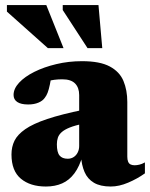

<svg xmlns="http://www.w3.org/2000/svg" viewBox="-20 -700 576 736"><path d="M301 -279.5V-226Q268 -219.5 247.5 -211.2Q227 -203 216.2 -193.2Q205.5 -183.5 201.8 -172Q198 -160.5 198 -147Q198 -116.5 208.2 -104Q218.5 -91.5 239.5 -91.5Q252.5 -91.5 262.5 -98Q272.5 -104.5 278 -115.8Q283.5 -127 283.5 -140.5V-335.5Q283.5 -364 267.8 -380Q252 -396 219 -396Q202.5 -396 188.8 -394.2Q175 -392.5 165 -389L180 -430Q175.5 -396 171.2 -376Q167 -356 162.5 -344.5Q158 -333 152 -325.5Q144 -313.5 127.2 -306.5Q110.5 -299.5 88 -299.5Q60.5 -299.5 46.2 -309Q32 -318.5 32 -336Q32 -360 53.2 -383Q74.5 -406 111.5 -424.5Q148.5 -443 195.8 -454.2Q243 -465.5 294.5 -465.5Q363 -465.5 400.8 -445.2Q438.5 -425 453.2 -389.8Q468 -354.5 468 -309V-99.5Q468 -88 471 -80.5Q474 -73 480.2 -69.8Q486.5 -66.5 496 -66.5Q504.5 -66.5 514.2 -68.8Q524 -71 535.5 -77.5V-35.5Q506 -14.5 471.2 0.2Q436.5 15 404.5 15Q364.5 15 340 0.5Q315.5 -14 304 -40.8Q292.5 -67.5 290.5 -103.5L297 -105Q285 -62 265.2 -35.5Q245.5 -9 218.2 3Q191 15 156 15Q96 15 60 -15Q24 -45 24 -108Q24 -137 35.5 -160.5Q47 -184 76.8 -204.8Q106.5 -225.5 161 -243.8Q215.5 -262 301 -279.5ZM223.5 -515.5H163.5L6.5 -655.5V-680.5H157.5ZM372 -515.5H315.5L220.5 -661.5V-680.5H357.5Z"/></svg>

Font: Newsreader 16pt 16pt ExtraBold
Style: Regular
Weight: 800
Version: Version 1.003